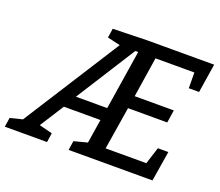

<svg xmlns="http://www.w3.org/2000/svg" viewBox="-153 -867 1186 1035"><g transform="rotate(20 440.5 -350.0)"><path d="M-36 0 -28 -53 64 -76 32 -54 404 -638 413 -621 322 -642 330 -695 526 -700H910L884 -534H825L824 -641L839 -624H584L604 -642L563 -377L550 -394H790L779 -321H536L557 -340L511 -54L499 -76H761L742 -57L779 -173H839L811 0H330L338 -53L430 -77L412 -58L439 -228L454 -210H211L237 -227L126 -53L123 -76L214 -53L206 0ZM260 -269 250 -283H465L446 -268L504 -637L519 -624H469L493 -636Z"/></g></svg>

Font: Bitter Thin Medium
Style: Italic
Weight: 500
Italic angle: -9°
Version: Version 3.021